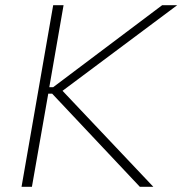

<svg xmlns="http://www.w3.org/2000/svg" viewBox="-20 -720 703 740"><path d="M519 0H571L221 -370L663 -700H605L185 -384H170L225 -700H185L63 0H103L166 -359H181Z"/></svg>

Font: Fixel Display ExtraLight
Style: Italic
Weight: 200
Italic angle: -10°
Designer: AlfaBravo + MacPaw
Foundry: Kyrylo Tkachov, Marchela Mozhyna, Serhii Makarenko, Maria Weinstein, Zakhar Kryvoshyya
Version: Version 1.210;Glyphs 3.2 (3217)